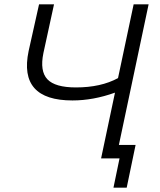

<svg xmlns="http://www.w3.org/2000/svg" viewBox="-20 -730 736 885"><path d="M665 -710 528 -62H605L564 135H503L531 0H446L510 -303Q410 -267 314 -267Q64 -267 112 -495L160 -710H229L180 -485Q163 -402 198.5 -364.5Q234 -327 330 -327Q445 -327 524 -370L596 -710Z"/></svg>

Font: Raleway-v4020
Style: Italic
Weight: 400
Italic angle: -12°
Designer: Matt McInerney, Pablo Impallari, Rodrigo Fuenzalida
Foundry: Matt McInerney, Pablo Impallari, Rodrigo Fuenzalida
Version: Version 4.020;PS 004.020;hotconv 1.0.88;makeotf.lib2.5.64775